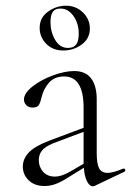

<svg xmlns="http://www.w3.org/2000/svg" viewBox="-20 -645 459 673"><path d="M414 -54Q418 -54 419 -49.5Q420 -45 416 -43L313 6Q309 8 305 8Q294 8 285 -9.5Q276 -27 274 -57L219 -23Q194 -7 175 0Q156 7 136 7Q101 7 80.5 -13Q60 -33 60 -61Q60 -89 82 -111.5Q104 -134 158 -154L273 -197V-267Q273 -377 205 -377Q171 -377 152 -355.5Q133 -334 126 -305Q122 -287 116.5 -277.5Q111 -268 94 -268Q80 -268 72 -276.5Q64 -285 64 -296Q64 -318 93.5 -341.5Q123 -365 165 -380.5Q207 -396 240 -396Q280 -396 299.5 -370Q319 -344 319 -297V-108Q319 -71 327.5 -55Q336 -39 357 -39Q376 -39 412 -54ZM273 -71V-74V-183L167 -143Q138 -131 127 -117Q116 -103 116 -84Q116 -60 131 -43Q146 -26 173 -26Q195 -26 225 -43ZM119 -547Q119 -583 148 -604Q177 -625 212 -625Q246 -625 270.5 -601.5Q295 -578 295 -545Q295 -510 266.5 -489Q238 -468 202 -468Q165 -468 142 -491.5Q119 -515 119 -547ZM256 -527Q256 -563 237.5 -589Q219 -615 192 -615Q173 -615 165 -603.5Q157 -592 157 -567Q157 -533 173.5 -505Q190 -477 218 -477Q238 -477 247 -489Q256 -501 256 -527Z"/></svg>

Font: Cormorant Garamond Light
Style: Regular
Weight: 300
Designer: Christian Thalmann (Catharsis Fonts)
Version: Version 3.000